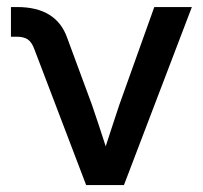

<svg xmlns="http://www.w3.org/2000/svg" viewBox="-20 -536 587 556"><path d="M229.5 0 79.1 -394.5Q71.8 -414.1 60.3 -421.9Q48.8 -429.7 27.8 -429.7H11.7V-515.6H29.8Q143.6 -515.6 174.8 -425.8L246.1 -232.9Q256.8 -202.1 266.6 -172.1Q276.4 -142.1 286.1 -112.3Q295.9 -142.1 305.7 -172.4Q315.4 -202.6 325.7 -232.9L426.8 -515.6H535.6L338.9 0Z"/></svg>

Font: Inter Display Medium
Style: Regular
Weight: 500
Designer: Rasmus Andersson
Foundry: rsms
Version: Version 4.001;git-9221beed3